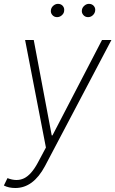

<svg xmlns="http://www.w3.org/2000/svg" viewBox="-38 -751 592 986"><path d="M40.8 214.5Q6.4 214.5 -18.1 201.7L0.4 163.7Q47.9 182.5 85.2 164.8Q122.5 147 155.9 85.2L197.8 6.7L90.9 -545.5H135.3L227.6 -55.8H231.5L485.8 -545.5H534.1L192.8 102.3Q132.8 214.5 40.8 214.5ZM255 -663Q240.1 -663 230.5 -674.2Q220.9 -685.4 223.7 -700.6Q225.9 -713.4 236.5 -722.3Q247.2 -731.2 259.6 -731.2Q275.6 -731.2 284.8 -720.2Q294 -709.2 291.2 -693.2Q289.8 -681.5 279.1 -672.2Q268.5 -663 255 -663ZM414.1 -663Q399.1 -663 389.6 -674.4Q380 -685.7 382.8 -700.6Q384.9 -713.1 395.6 -722.1Q406.2 -731.2 418.7 -731.2Q434.7 -731.2 444.1 -720Q453.5 -708.8 450.3 -693.2Q447.8 -680.8 437.7 -671.9Q427.6 -663 414.1 -663Z"/></svg>

Font: Inter UI Extra Light
Style: Italic
Weight: 200
Italic angle: -9.39999°
Designer: Rasmus Andersson
Foundry: rsms
Version: 3.2;8d6f07862